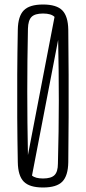

<svg xmlns="http://www.w3.org/2000/svg" viewBox="-20 -826 381 852"><path d="M171 6Q111 6 85.5 -20Q60 -46 59 -106Q57 -209 56.5 -304.5Q56 -400 56.5 -495Q57 -590 59 -694Q60 -754 85.5 -780Q111 -806 171 -806Q231 -806 256.5 -780Q282 -754 283 -694Q284 -590 284.5 -495Q285 -400 284.5 -304.5Q284 -209 283 -106Q282 -46 256.5 -20Q231 6 171 6ZM104 -699Q101 -556 101 -420Q101 -284 104 -138L222 -751Q207 -766 171 -766Q135 -766 120 -751Q105 -736 104 -699ZM171 -34Q207 -34 222 -49Q237 -64 237 -100Q241 -245 241 -378Q241 -511 238 -649L122 -47Q137 -34 171 -34Z"/></svg>

Font: Big Shoulders Display Light
Style: Regular
Weight: 300
Designer: Patric King
Foundry: XO Type Co
Version: Version 1.000; ttfautohint (v1.8.2)